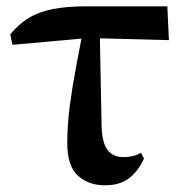

<svg xmlns="http://www.w3.org/2000/svg" viewBox="-20 -559 568 596"><path d="M18.6 -419.9 11.9 -452.5Q38.1 -484.3 69.1 -503.2Q100.2 -522.2 143.8 -530.8Q187.3 -539.4 249.8 -539.4H499.4L504.3 -434.4L253.7 -441ZM305.7 16.2Q254.6 16.2 221.7 -13.8Q188.8 -43.7 188.8 -114.6Q188.8 -171.5 196.8 -231.4Q204.8 -291.4 215.9 -350Q226.9 -408.6 236.8 -459.8H289.7L295.4 -165.9Q297.4 -113.3 314.8 -92.3Q332.3 -71.3 362.5 -71.3Q378.8 -71.3 391.9 -74.4Q405 -77.6 417.8 -84.6L427 -66.6Q407.4 -24.9 378.7 -4.3Q350.1 16.2 305.7 16.2Z"/></svg>

Font: Noto Serif SC
Style: Regular
Weight: 200
Designer: Ryoko NISHIZUKA 西塚涼子 (kana & ideographs); Frank Grießhammer (Latin, Greek & Cyrillic); Wenlong ZHANG 张文龙 (bopomofo); San
Foundry: Adobe
Version: Version 2.001;hotconv 1.1.0;makeotfexe 2.6.0